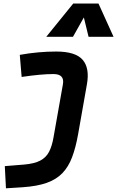

<svg xmlns="http://www.w3.org/2000/svg" viewBox="-20 -815 653 1070"><path d="M13.2 234.4 6.8 110.8 114.3 102.1Q171.4 97.2 204.1 80.1Q236.8 63 253.4 31Q270 -1 278.3 -49.8L330.6 -345.2Q340.8 -402.3 277.8 -402.3Q209 -402.3 100.6 -386.2L90.3 -509.3Q193.4 -527.8 293.5 -527.8Q400.9 -527.8 440.7 -481.7Q480.5 -435.5 464.4 -345.2L415 -65.4Q401.9 7.8 381.8 61Q361.8 114.3 327.9 149.7Q293.9 185.1 240.2 204.1Q186.5 223.1 106 228.5ZM528.8 -795.4 612.8 -609.9H473.6L447.3 -717.8L386.7 -609.9H237.8L388.2 -795.4Z"/></svg>

Font: Cascadia Mono
Style: Bold Italic
Weight: 700
Italic angle: -10°
Monospace: yes
Designer: Aaron Bell
Foundry: Saja Typeworks
Version: Version 2404.023; ttfautohint (v1.8.4)